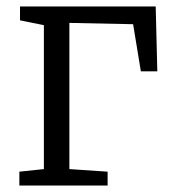

<svg xmlns="http://www.w3.org/2000/svg" viewBox="-20 -575 546 595"><path d="M40 0V-43L116 -51V-497L42 -512V-555H462.5L467.5 -354H416.5L392.5 -500L195 -504V-51L313.5 -43V0Z"/></svg>

Font: Merriweather Light
Style: Regular
Weight: 300
Designer: Eben Sorkin
Foundry: Eben Sorkin
Version: Version 2.100